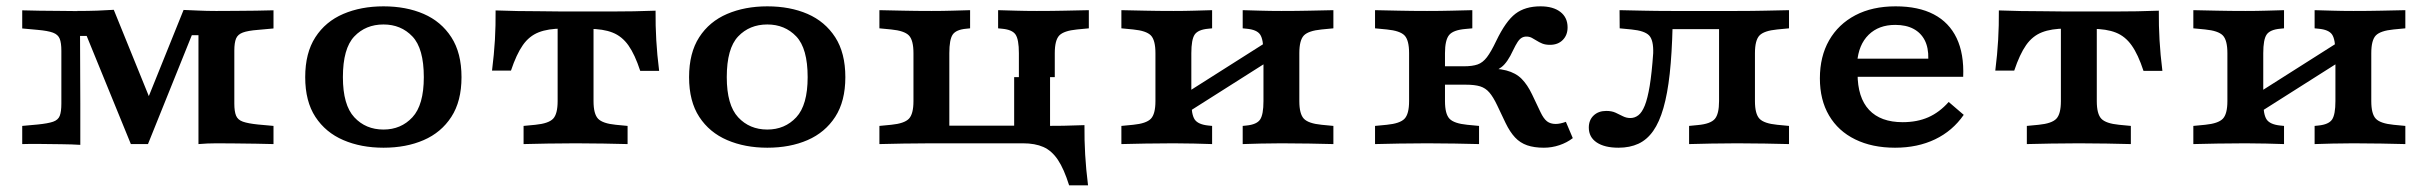

<svg xmlns="http://www.w3.org/2000/svg" viewBox="-20 -448 7548 597"><path d="M229.7 -125.8V2.4Q204.9 0.8 171.5 0.4Q138.1 0 105.3 -0.4Q72.5 -0.8 49.1 0V-56.5L97.5 -60.9Q129.2 -64.1 145 -69.5Q160.8 -74.9 165.8 -87.9Q170.8 -100.8 170.8 -125.8V-290.1Q170.8 -314.8 165.6 -327.7Q160.4 -340.6 144.6 -346.5Q128.8 -352.3 97.5 -355.1L49.1 -359.5V-415.9Q71.5 -415.1 103.4 -414.7Q135.3 -414.3 167.6 -414.1Q199.9 -413.9 223.7 -413.5L219 -413.9Q253.8 -413.9 282.4 -414.9Q311.1 -415.9 333.8 -417.5L457.9 -111.8L415.9 -82.5L550.8 -417.1Q573.3 -416.3 598.1 -415.1Q622.9 -413.9 650.6 -413.9H655.8Q680 -413.9 712.1 -414.2Q744.1 -414.4 776.2 -414.8Q808.3 -415.2 830.4 -416V-359.5L781.9 -355.1Q751 -352.7 735.2 -346.9Q719.4 -341.1 714 -328.2Q708.6 -315.2 708.6 -290.6V-125.8Q708.6 -101.6 714 -88.4Q719.4 -75.3 735.2 -69.7Q751 -64.1 781.9 -60.9L830.4 -56.5V0Q808.3 -0.8 776.2 -1.2Q744.1 -1.6 712.1 -2Q680 -2.4 655.8 -2.4H652.8Q625.1 -2.4 597.1 0V-338.5H576.4L440.1 0H386.9L249.5 -336.3H228.9Z M1172.4 11.3Q1102.6 11.3 1047.6 -12.4Q992.5 -36 960.7 -84.5Q929 -132.9 929 -208.1Q929 -283.4 960.6 -332.2Q992.1 -381 1047.4 -404.7Q1102.6 -428.3 1172.4 -428.3Q1243 -428.3 1297.4 -404.7Q1351.9 -381 1383.4 -332.2Q1415 -283.4 1415 -208.1Q1415 -133.2 1383.4 -84.6Q1351.9 -36 1297.4 -12.4Q1243 11.3 1172.4 11.3ZM1172.4 -45.2Q1226.9 -45.2 1262.3 -83.3Q1297.8 -121.4 1297.8 -208.1Q1297.8 -297.4 1262.3 -334.7Q1226.9 -371.9 1172.4 -371.9Q1117.1 -371.9 1081.7 -334.7Q1046.2 -297.4 1046.2 -208.1Q1046.2 -121.4 1081.7 -83.3Q1117.1 -45.2 1172.4 -45.2Z M1769.7 -2.4Q1721.3 -2.4 1682.8 -1.6Q1644.3 -0.8 1608 0V-56.5L1644.7 -60Q1685.6 -64 1699.8 -78.8Q1713.9 -93.6 1713.9 -133.6V-208.2H1825.5V-133.6Q1825.5 -93.6 1839.7 -78.8Q1853.9 -64 1894.8 -60L1931.4 -56.5V0Q1895.6 -0.8 1856.9 -1.6Q1818.2 -2.4 1769.7 -2.4ZM1728.8 -359.1Q1684.3 -359.1 1654.9 -347.5Q1625.5 -336 1605.7 -307.7Q1585.9 -279.5 1568.8 -228.5H1509.9Q1516.3 -279.5 1518.9 -324Q1521.4 -368.6 1521 -415.6Q1555.2 -414.3 1588.7 -413.7Q1622.1 -413.1 1656.4 -413.1L1728.8 -412.3H1810.6H1883.1Q1917.3 -412.3 1950.7 -412.9Q1984.2 -413.5 2018.4 -414.8Q2018 -367.8 2020.6 -323.2Q2023.1 -278.6 2029.5 -227.7H1970.7Q1954 -278.7 1934 -306.9Q1913.9 -335.2 1884.7 -346.7Q1855.5 -358.3 1810.6 -358.3ZM1713.9 -208.2V-374.4H1825.5V-208.2Z M2365.9 11.3Q2296.2 11.3 2241.1 -12.4Q2186 -36 2154.3 -84.5Q2122.6 -132.9 2122.6 -208.1Q2122.6 -283.4 2154.1 -332.2Q2185.6 -381 2240.9 -404.7Q2296.2 -428.3 2365.9 -428.3Q2436.5 -428.3 2491 -404.7Q2545.4 -381 2577 -332.2Q2608.5 -283.4 2608.5 -208.1Q2608.5 -133.2 2577 -84.6Q2545.4 -36 2491 -12.4Q2436.5 11.3 2365.9 11.3ZM2365.9 -45.2Q2420.4 -45.2 2455.9 -83.3Q2491.3 -121.4 2491.3 -208.1Q2491.3 -297.4 2455.9 -334.7Q2420.4 -371.9 2365.9 -371.9Q2310.6 -371.9 2275.2 -334.7Q2239.8 -297.4 2239.8 -208.1Q2239.8 -121.4 2275.2 -83.3Q2310.6 -45.2 2365.9 -45.2Z M2876.1 -2.4Q2827.6 -2.4 2789.1 -1.6Q2750.6 -0.8 2714.4 0V-56.5L2751 -60Q2791.9 -64 2806.1 -78.8Q2820.3 -93.6 2820.3 -133.6V-282.7Q2820.3 -323.1 2806.1 -337.8Q2791.9 -352.4 2751 -356.4L2714.4 -359.9V-416.4Q2750.6 -415.6 2789.1 -414.8Q2827.6 -413.9 2876.1 -413.9Q2912 -413.9 2940.8 -414.8Q2969.7 -415.6 2996.4 -416.4V-359.9L2984.5 -358.7Q2953 -355.9 2942.4 -340.6Q2931.8 -325.3 2931.8 -282.7V-57.3H3234.8L3259.7 -2.4H3042.7Q3014 -2.4 2988 -2.4Q2961.9 -2.4 2935 -2.4Q2908.1 -2.4 2876.1 -2.4ZM3148.1 -208.2V-282.7Q3148.1 -325.3 3137.7 -340.6Q3127.4 -355.9 3095.4 -358.7L3083.5 -359.9V-416.4Q3110.3 -415.6 3139.3 -414.8Q3168.3 -413.9 3203.9 -413.9Q3252.3 -413.9 3291.1 -414.8Q3329.8 -415.6 3365.6 -416.4V-359.9L3328.9 -356.4Q3288 -352.4 3273.8 -337.8Q3259.7 -323.1 3259.7 -282.7V-208.2ZM3133.4 -2.4V-208.2H3245V-2.4ZM3133.4 -2.4 3134.2 -10.5 3147 -56.5H3160.7H3219.6Q3253.1 -56.5 3286 -57Q3318.9 -57.6 3352 -58.9Q3351.6 -11.9 3354.2 32.7Q3356.7 77.2 3363.1 128.2H3304.3Q3288.3 77.2 3269.4 49Q3250.5 20.7 3224.4 9.1Q3198.4 -2.4 3160.7 -2.4Z M3964.4 -2.4Q3928.8 -2.4 3899.8 -1.6Q3870.8 -0.8 3844 0V-56.5L3855.9 -57.7Q3887.9 -60.9 3898.2 -76.4Q3908.6 -91.9 3908.6 -133.6V-208.2H4020.1V-133.6Q4020.1 -93.6 4034.3 -78.8Q4048.5 -64 4089.4 -60L4126 -56.5V0Q4090.2 -0.8 4051.5 -1.6Q4012.8 -2.4 3964.4 -2.4ZM3628.5 -2.4Q3580 -2.4 3541.5 -1.6Q3503 -0.8 3466.8 0V-56.5L3503.4 -60Q3544.3 -64 3558.5 -78.8Q3572.7 -93.6 3572.7 -133.6V-282.7Q3572.7 -323.1 3558.5 -337.8Q3544.3 -352.4 3503.4 -356.4L3466.8 -359.9V-416.4Q3503 -415.6 3541.5 -414.8Q3580 -413.9 3628.5 -413.9Q3664.4 -413.9 3693.2 -414.8Q3722.1 -415.6 3748.9 -416.4V-359.9L3737 -358.7Q3705.4 -355.9 3694.8 -340.6Q3684.3 -325.3 3684.3 -282.7V-133.6Q3684.3 -91.9 3694.8 -76.4Q3705.4 -60.9 3737 -57.7L3748.9 -56.5V0Q3722.1 -0.8 3693.2 -1.6Q3664.4 -2.4 3628.5 -2.4ZM3908.6 -208.2V-282.7Q3908.6 -325.3 3898.2 -340.6Q3887.9 -355.9 3855.9 -358.7L3844 -359.9V-416.4Q3870.8 -415.6 3899.8 -414.8Q3928.8 -413.9 3964.4 -413.9Q4012.8 -413.9 4051.5 -414.8Q4090.2 -415.6 4126 -416.4V-359.9L4089.4 -356.4Q4048.5 -352.4 4034.3 -337.8Q4020.1 -323.1 4020.1 -282.7V-208.2ZM3634.2 -73.9V-137.2L3957 -342V-278.6Z M4361.4 -208.2V-282.7Q4361.4 -323.1 4347.2 -337.8Q4333.1 -352.4 4292.1 -356.4L4255.5 -359.9V-416.4Q4291.7 -415.6 4330.2 -414.8Q4368.7 -413.9 4417.2 -413.9Q4458.9 -413.9 4493 -414.8Q4527 -415.6 4558 -416.4V-359.9L4536.3 -357.9Q4498.3 -354.6 4485.7 -338.9Q4473 -323.1 4473 -282.7V-208.2ZM4417.2 -2.4Q4368.7 -2.4 4330.2 -1.6Q4291.7 -0.8 4255.5 0V-56.5L4292.1 -60Q4333.1 -64 4347.2 -78.8Q4361.4 -93.6 4361.4 -133.6V-208.2H4473V-133.6Q4473 -93.6 4487.1 -78.8Q4501.3 -64 4542.2 -60L4578.9 -56.5V0Q4543.1 -0.8 4504.4 -1.6Q4465.7 -2.4 4417.2 -2.4ZM4780.5 11.3Q4750.4 11.3 4728.5 3.8Q4706.6 -3.8 4690.8 -20.7Q4675 -37.6 4661.5 -65.4L4635.4 -120.3Q4622.9 -146.7 4610.9 -160.5Q4599 -174.3 4582.3 -179.5Q4565.5 -184.7 4537.1 -184.7H4449.2V-241.9H4531.7Q4558.4 -241.9 4574.5 -247.6Q4590.5 -253.2 4603.4 -270.1Q4616.3 -287 4632.3 -320.7Q4661.9 -382.3 4692.1 -405.3Q4722.3 -428.3 4770 -428.3Q4809.2 -428.3 4831.7 -411Q4854.2 -393.7 4854.2 -362.9Q4854.2 -338.8 4839.2 -323.7Q4824.3 -308.6 4799.4 -308.6Q4785.5 -308.6 4775.7 -312.5Q4765.9 -316.5 4758.2 -321.5Q4750.4 -326.4 4742.9 -330.4Q4735.4 -334.3 4726.1 -334.3Q4718.1 -334.3 4711.6 -330.5Q4705 -326.7 4698.8 -317.4Q4692.6 -308 4684.8 -291.7Q4667.4 -253.8 4648.9 -239.5Q4630.4 -225.1 4597.5 -216.5L4583.9 -234.5Q4633.9 -236.8 4663.5 -229Q4693.2 -221.2 4711.3 -202.9Q4729.4 -184.7 4743.9 -154.2L4770 -99.3Q4779.7 -78.9 4790.3 -70.7Q4801 -62.6 4817.1 -62.6Q4830.8 -62.6 4848.9 -69.2L4870.4 -18.5Q4852.1 -4.4 4828.7 3.4Q4805.3 11.3 4780.5 11.3Z M5381 -2.4Q5336.6 -2.4 5301 -1.6Q5265.3 -0.8 5232 0V-56.5L5259.7 -59.2Q5298.7 -62.8 5312 -78.2Q5325.2 -93.6 5325.2 -133.6V-208.2H5436.8V-133.6Q5436.8 -93.6 5451 -78.8Q5465.1 -64 5506 -60L5542.7 -56.5V0Q5506.9 -0.8 5468.2 -1.6Q5429.5 -2.4 5381 -2.4ZM5012.5 11.3Q4969.2 11.3 4944.7 -5.1Q4920.2 -21.6 4920.2 -51.2Q4920.2 -74.7 4935.2 -88.9Q4950.1 -103.1 4974.4 -103.1Q4991.5 -103.1 5003.4 -97.6Q5015.3 -92 5026.3 -86.5Q5037.2 -81 5049.5 -81Q5062.9 -81 5074.2 -89.6Q5085.5 -98.2 5094.3 -119.9Q5103 -141.6 5109.6 -181.2Q5116.1 -220.7 5120.4 -282.7Q5121.7 -323.1 5107.7 -337.8Q5093.7 -352.4 5052.8 -356.4L5016.2 -359.9L5015.8 -416.4Q5052 -415.6 5090.5 -414.8Q5129 -413.9 5177.4 -413.9H5184.3H5380.2H5381Q5429.5 -413.9 5468.2 -414.8Q5506.9 -415.6 5542.7 -416.4V-359.9L5506 -356.4Q5465.1 -352.4 5451 -337.8Q5436.8 -323.1 5436.8 -282.7V-208.2H5325.2V-368.6L5337.9 -357.5H5169.7L5180.7 -365.6Q5178.6 -281.5 5171.8 -218.9Q5164.9 -156.3 5152.2 -112.1Q5139.5 -67.9 5120.4 -40.8Q5101.3 -13.6 5074.5 -1.1Q5047.7 11.3 5012.5 11.3Z M5872.4 11.3Q5801.2 11.3 5748.5 -14.6Q5695.7 -40.4 5667.2 -88.9Q5638.7 -137.3 5638.7 -204.3Q5638.7 -272.4 5667.4 -322.6Q5696.2 -372.8 5749 -400.6Q5801.8 -428.3 5874.1 -428.3Q5945.2 -428.3 5992.9 -403.3Q6040.6 -378.3 6063.9 -329.5Q6087.2 -280.8 6084.3 -209.2H5716.4L5714.7 -265.6H5975.8Q5976.6 -299.8 5964.7 -322.9Q5952.7 -346.1 5929.7 -358.3Q5906.7 -370.6 5873 -370.6Q5821.7 -370.6 5790.3 -339.9Q5758.9 -309.1 5754.6 -254.1L5757.9 -249.5Q5757.1 -243.4 5756.5 -236.1Q5755.9 -228.8 5755.9 -219.2Q5755.9 -144.5 5791.7 -106.3Q5827.5 -68.1 5896.1 -68.1Q5941.1 -68.1 5975.9 -83.4Q6010.7 -98.8 6039.2 -131L6086 -90.9Q6051.2 -40.8 5996.9 -14.8Q5942.5 11.3 5872.4 11.3Z M6443.9 -2.4Q6395.4 -2.4 6357 -1.6Q6318.5 -0.8 6282.2 0V-56.5L6318.9 -60Q6359.8 -64 6373.9 -78.8Q6388.1 -93.6 6388.1 -133.6V-208.2H6499.7V-133.6Q6499.7 -93.6 6513.9 -78.8Q6528 -64 6569 -60L6605.6 -56.5V0Q6569.8 -0.8 6531.1 -1.6Q6492.4 -2.4 6443.9 -2.4ZM6403 -359.1Q6358.5 -359.1 6329.1 -347.5Q6299.7 -336 6279.9 -307.7Q6260.1 -279.5 6243 -228.5H6184.1Q6190.5 -279.5 6193 -324Q6195.6 -368.6 6195.2 -415.6Q6229.4 -414.3 6262.9 -413.7Q6296.3 -413.1 6330.6 -413.1L6403 -412.3H6484.8H6557.3Q6591.5 -412.3 6624.9 -412.9Q6658.4 -413.5 6692.6 -414.8Q6692.2 -367.8 6694.8 -323.2Q6697.3 -278.6 6703.7 -227.7H6644.9Q6628.2 -278.7 6608.1 -306.9Q6588.1 -335.2 6558.9 -346.7Q6529.7 -358.3 6484.8 -358.3ZM6388.1 -208.2V-374.4H6499.7V-208.2Z M7297.4 -2.4Q7261.9 -2.4 7232.9 -1.6Q7203.8 -0.8 7177 0V-56.5L7188.9 -57.7Q7220.9 -60.9 7231.3 -76.4Q7241.7 -91.9 7241.7 -133.6V-208.2H7353.2V-133.6Q7353.2 -93.6 7367.4 -78.8Q7381.6 -64 7422.5 -60L7459.1 -56.5V0Q7423.3 -0.8 7384.6 -1.6Q7345.9 -2.4 7297.4 -2.4ZM6961.5 -2.4Q6913.1 -2.4 6874.6 -1.6Q6836.1 -0.8 6799.9 0V-56.5L6836.5 -60Q6877.4 -64 6891.6 -78.8Q6905.8 -93.6 6905.8 -133.6V-282.7Q6905.8 -323.1 6891.6 -337.8Q6877.4 -352.4 6836.5 -356.4L6799.9 -359.9V-416.4Q6836.1 -415.6 6874.6 -414.8Q6913.1 -413.9 6961.5 -413.9Q6997.5 -413.9 7026.3 -414.8Q7055.1 -415.6 7081.9 -416.4V-359.9L7070 -358.7Q7038.5 -355.9 7027.9 -340.6Q7017.3 -325.3 7017.3 -282.7V-133.6Q7017.3 -91.9 7027.9 -76.4Q7038.5 -60.9 7070 -57.7L7081.9 -56.5V0Q7055.1 -0.8 7026.3 -1.6Q6997.5 -2.4 6961.5 -2.4ZM7241.7 -208.2V-282.7Q7241.7 -325.3 7231.3 -340.6Q7220.9 -355.9 7188.9 -358.7L7177 -359.9V-416.4Q7203.8 -415.6 7232.9 -414.8Q7261.9 -413.9 7297.4 -413.9Q7345.9 -413.9 7384.6 -414.8Q7423.3 -415.6 7459.1 -416.4V-359.9L7422.5 -356.4Q7381.6 -352.4 7367.4 -337.8Q7353.2 -323.1 7353.2 -282.7V-208.2ZM6967.3 -73.9V-137.2L7290.1 -342V-278.6Z"/></svg>

Font: Playfair 5pt SemiExpanded Light
Style: Regular
Weight: 300
Width: 6
Designer: Claus Eggers Sørensen
Foundry: Claus Eggers Sørensen
Version: Version 2.203